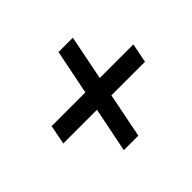

<svg xmlns="http://www.w3.org/2000/svg" viewBox="-107 -680 711 711"><g transform="rotate(-45 249.0 -324.0)"><path d="M230.5 -362 266 -538H341L306 -362H482L467 -286H291L256 -110H180L215.5 -286H39L54 -362Z"/></g></svg>

Font: Argentum Sans
Style: Italic
Weight: 400
Italic angle: -11.3099°
Designer: Julieta Ulanovsky, Owen Earl, Rasmus Andersson, Cristiano Sobral
Foundry: The Argentum Sans Project Authors
Version: Version 3.131; ttfautohint (v1.8.4.7-5d5b-dirty)